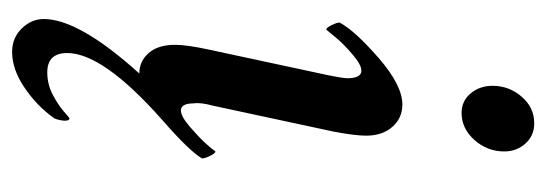

<svg xmlns="http://www.w3.org/2000/svg" viewBox="-315 -376 910 320"><g transform="rotate(90 140.0 -216.0)"><path d="M244.1 -97.7Q231.4 -76.2 179.7 -31.2Q68.4 67.4 68.4 127Q68.4 160.2 100.6 160.2Q120.1 160.2 137.2 151.4Q154.3 142.6 165.5 132.8Q176.8 123 177.7 123Q182.6 125 180.7 136.2Q178.7 147.5 175.8 150.4Q156.2 177.7 126 198.2Q95.7 218.8 66.4 218.8Q43 218.8 27.3 202.6Q11.7 186.5 11.7 166Q11.7 107.4 102.5 6.8Q82 6.8 68.4 -8.8Q54.7 -24.4 54.7 -52.7Q54.7 -72.3 62.5 -108.4L105.5 -308.6Q110.4 -333 110.4 -339.8Q110.4 -363.3 97.7 -363.3Q87.9 -363.3 70.8 -348.6Q53.7 -334 43.9 -322.3Q34.2 -310.5 29.3 -304.7Q26.4 -304.7 22 -313.5Q17.6 -322.3 17.6 -327.1Q31.2 -352.5 76.7 -392.1Q122.1 -431.6 154.3 -431.6Q176.8 -431.6 191.4 -415Q206.1 -398.4 206.1 -371.1Q206.1 -352.5 199.2 -316.4L156.2 -116.2Q150.4 -94.7 152.3 -84Q152.3 -62.5 164.1 -62.5Q173.8 -62.5 190.9 -77.1Q208 -91.8 218.3 -103Q228.5 -114.3 232.4 -120.1Q235.4 -120.1 239.7 -111.3Q244.1 -102.5 244.1 -97.7ZM185.5 -651.4Q206.1 -651.4 219.2 -636.7Q232.4 -622.1 232.4 -601.6Q232.4 -573.2 213.4 -551.8Q194.3 -530.3 168 -530.3Q148.4 -530.3 135.7 -545.4Q123 -560.5 123 -582Q123 -609.4 141.1 -630.4Q159.2 -651.4 185.5 -651.4Z"/></g></svg>

Font: Crimson
Style: SemiboldItalic
Weight: 600
Italic angle: -11°
Version: Version 0.8 ; ttfautohint (v1.00) -l 8 -r 50 -G 200 -x 14 -D